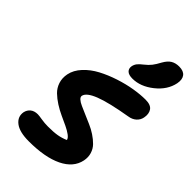

<svg xmlns="http://www.w3.org/2000/svg" viewBox="-281 -1113 1160 1160"><g transform="rotate(45 299.5 -533.0)"><path d="M379.9 -762.2Q348.6 -762.2 334.5 -775.6Q320.3 -789.1 324.2 -812Q327.6 -828.6 337.6 -841.6Q347.7 -854.5 368.2 -870.1Q392.6 -889.2 406.7 -907.5Q420.9 -925.8 437 -956.1Q455.1 -988.3 476.8 -1001.2Q498.5 -1014.2 528.8 -1014.2Q566.9 -1014.2 583 -993.2Q599.1 -972.2 591.8 -934.1Q577.6 -864.7 513.2 -813.5Q448.7 -762.2 379.9 -762.2ZM205.1 -51.8Q126 -51.8 88.6 -80.6Q51.3 -109.4 59.1 -153.8Q64.5 -177.7 82.3 -191.9Q100.1 -206.1 128.9 -206.1Q140.1 -206.1 168 -201.4Q195.8 -196.8 224.1 -196.8Q272.5 -196.8 303.2 -202.1Q334 -207.5 362.8 -220.2Q360.4 -233.9 341.6 -247.8Q322.8 -261.7 295.4 -274.7Q268.1 -287.6 236.1 -302.2Q204.1 -316.9 174.3 -335.9Q144.5 -355 121.3 -377.4Q98.1 -399.9 87.4 -432.1Q76.7 -464.4 84 -502Q92.8 -545.9 128.2 -584Q163.6 -622.1 212.4 -647.9Q261.2 -673.8 318.8 -692.6Q376.5 -711.4 429.7 -720.2Q482.9 -729 526.9 -729Q571.8 -729 587.6 -705.6Q603.5 -682.1 596.2 -646Q591.8 -622.1 572.8 -604.7Q553.7 -587.4 523.9 -583Q379.9 -558.6 312.3 -532Q244.6 -505.4 237.8 -473.1Q235.4 -461.9 247.6 -450.7Q259.8 -439.5 281.7 -429.9Q303.7 -420.4 331.8 -408Q359.9 -395.5 389.2 -383.1Q418.5 -370.6 445.3 -352.8Q472.2 -335 491.9 -314.9Q511.7 -294.9 520.5 -266.6Q529.3 -238.3 522.9 -206.1Q507.8 -131.8 425.5 -91.8Q343.3 -51.8 205.1 -51.8Z"/></g></svg>

Font: Shantell Sans Irregular Bouncy
Style: Bold Italic
Weight: 700
Italic angle: -11.31°
Designer: Stephen Nixon, Anya Danilova, Shantell Martin
Foundry: Arrow Type
Version: Version 1.006;[9816181b4]